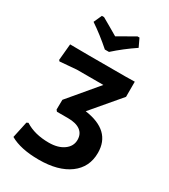

<svg xmlns="http://www.w3.org/2000/svg" viewBox="-213 -977 960 1088"><g transform="rotate(30 267.0 -432.5)"><path d="M370 -875 395 -822Q322 -773 261 -718H234Q167 -777 100 -822L124 -875H138Q148 -869 187 -847Q226 -825 247 -812Q260 -820 357 -875ZM221 10Q103 10 33 -30L56 -137L67 -142Q129 -102 222 -102Q282 -102 319 -128.5Q356 -155 356 -197Q356 -236 328 -256.5Q300 -277 248 -277H175L167 -287L168 -351L327 -540H153L45 -531L39 -538L49 -645L168 -644H410L472 -645V-546L315 -361Q493 -336 493 -191Q493 -97 420.5 -43.5Q348 10 221 10Z"/></g></svg>

Font: Alegreya Sans SC
Style: Bold
Weight: 700
Designer: Juan Pablo del Peral
Foundry: Huerta Tipografica
Version: Version 2.007